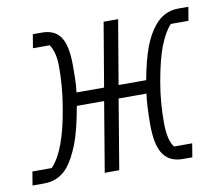

<svg xmlns="http://www.w3.org/2000/svg" viewBox="-84 -591 765 665"><g transform="rotate(-10 298.5 -258.0)"><path d="M-13 -48H55Q105 -100 129 -248Q136 -289 138.5 -324Q141 -359 141 -387Q141 -416 136 -435.5Q131 -455 122 -468H63L71 -516H103Q148 -516 168.5 -485.5Q189 -455 189 -385Q189 -362 188.5 -338.5Q188 -315 185 -291H282L320 -516H371L333 -291H430Q443 -361 459 -403.5Q475 -446 498 -474Q532 -516 583 -516H618L610 -468H548Q527 -446 509 -401.5Q491 -357 477 -277Q470 -237 467.5 -202Q465 -167 465 -136Q465 -74 485 -48H549L541 0H508Q487 0 470 -7Q453 -14 441 -30Q429 -46 423 -72.5Q417 -99 417 -138Q417 -168 418.5 -196.5Q420 -225 423 -245H325L284 0H233L274 -245H178Q163 -160 145 -114Q127 -68 105 -40Q72 0 20 0H-21Z"/></g></svg>

Font: IBM Plex Mono Light
Style: Italic
Weight: 300
Italic angle: -9°
Monospace: yes
Designer: Mike Abbink, Paul van der Laan, Pieter van Rosmalen
Foundry: Bold Monday
Version: Version 2.3